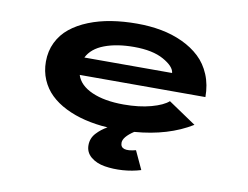

<svg xmlns="http://www.w3.org/2000/svg" viewBox="-77 -621 1204 932"><g transform="rotate(10 525.0 -155.0)"><path d="M670 184.5Q628 197.5 581 200.8Q534 204 492.5 197.2Q451 190.5 423.8 168Q396.5 145.5 396.5 110Q396.5 75.5 419.8 50.2Q443 25 472.5 9Q412 5 359.8 -7.8Q307.5 -20.5 263.5 -42.5Q219.5 -64.5 188.5 -94.5Q157.5 -124.5 140 -165.2Q122.5 -206 122.5 -254Q122.5 -306 143.5 -349Q164.5 -392 201.8 -422Q239 -452 290.2 -472.5Q341.5 -493 400.8 -502.5Q460 -512 527 -512Q590.5 -512 646.8 -501.5Q703 -491 752.5 -468Q802 -445 838 -411.2Q874 -377.5 894.5 -328.2Q915 -279 915 -218.5H295.5Q311 -169 373.2 -141.5Q435.5 -114 530 -114Q606.5 -114 665 -130Q723.5 -146 749 -169L886 -76.5Q770 -5 604 8Q552.5 42 552.5 70.5Q552.5 114 628 94ZM532 -398Q447.5 -398 386.8 -375Q326 -352 303 -305.5H735.5Q732.5 -337.5 678.2 -367.8Q624 -398 532 -398Z"/></g></svg>

Font: League Mono Extended SemiBold
Style: Regular
Weight: 600
Width: 9
Designer: Tyler Finck
Foundry: The League of Moveable Type / Tyler Finck
Version: Version 2.210